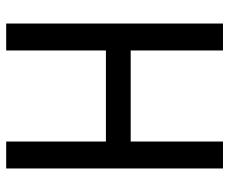

<svg xmlns="http://www.w3.org/2000/svg" viewBox="-80 -660 740 620"><g transform="rotate(90 290.0 -350.0)"><path d="M56 0H143V-322H437V0H524V-700H437V-402H143V-700H56Z"/></g></svg>

Font: CommitMono-dimboump
Style: Regular
Weight: 400
Monospace: yes
Designer: Eigil Nikolajsen
Foundry: Eigil Nikolajsen
Version: Version 1.143